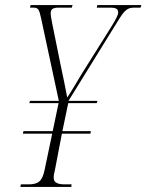

<svg xmlns="http://www.w3.org/2000/svg" viewBox="-20 -734 575 754"><path d="M60 0H260L261 -10H234C205 -10 191 -18 191 -35C191 -47 192 -53 196 -68L223 -209H335L337 -219H225L248 -329H360L363 -338H249L442 -650C471 -698 482 -704 509 -704H532L535 -714H362L360 -704H412C437 -704 444 -698 444 -685C444 -674 433 -655 419 -632L301 -444C275 -401 259 -373 244 -351C239 -380 225 -446 217 -484L185 -642C182 -659 179 -672 179 -682C179 -698 188 -704 210 -704H262L265 -714H100L98 -704H108C130 -704 133 -700 141 -664L211 -338H98L95 -329H210L187 -219H72L70 -209H185L155 -66C146 -22 130 -10 92 -10H62Z"/></svg>

Font: Noto Serif Display ExtraCondensed ExtraLight
Style: Italic
Weight: 200
Width: 2
Italic angle: -12°
Designer: Monotype Design Team
Foundry: Monotype Imaging Inc.
Version: Version 2.009